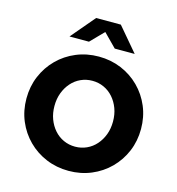

<svg xmlns="http://www.w3.org/2000/svg" viewBox="-133 -1048 1080 1172"><g transform="rotate(15 407.0 -461.5)"><path d="M407 11Q331 11 265 -16.5Q199 -44 149.5 -93.5Q100 -143 72.5 -208.5Q45 -274 45 -350Q45 -426 72.5 -491.5Q100 -557 149.5 -606.5Q199 -656 265 -683.5Q331 -711 407 -711Q483 -711 549 -683.5Q615 -656 664.5 -606.5Q714 -557 741.5 -491.5Q769 -426 769 -350Q769 -274 741.5 -208.5Q714 -143 664.5 -93.5Q615 -44 549 -16.5Q483 11 407 11ZM407 -142Q446 -142 480 -157.5Q514 -173 539 -201.5Q564 -230 578 -267.5Q592 -305 592 -350Q592 -395 578 -432.5Q564 -470 539 -498.5Q514 -527 480 -542.5Q446 -558 407 -558Q368 -558 334 -542.5Q300 -527 275 -498.5Q250 -470 236 -432.5Q222 -395 222 -350Q222 -305 236 -267.5Q250 -230 275 -201.5Q300 -173 334 -157.5Q368 -142 407 -142ZM487 -783 405 -866 324 -783H201L329 -934H485L613 -783Z"/></g></svg>

Font: Red Hat Text
Style: Bold
Weight: 700
Designer: Pentagram, MCKL
Foundry: MCKL
Version: Version 1.030